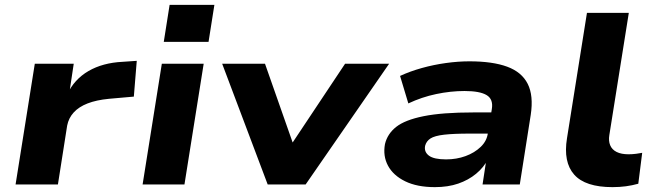

<svg xmlns="http://www.w3.org/2000/svg" viewBox="-20 -758 2692 789"><path d="M44 0 123 -496H283L264 -370H256Q285 -432 343.5 -466Q402 -500 484 -504L542 -508L530 -361L428 -352Q376 -347 340 -333Q304 -319 283 -296Q262 -273 256 -242L218 0Z M653 -586 677 -738H861L837 -586ZM566 0 645 -496H817L738 0Z M1080 0 893 -496H1069L1194 -140H1161L1398 -496H1579L1236 0Z M1767 11Q1694 11 1645 -13Q1596 -37 1574.5 -77Q1553 -117 1562 -166Q1572 -208 1608 -236.5Q1644 -265 1720.5 -280.5Q1797 -296 1925 -296H2022L2009 -209H1911Q1844 -209 1805 -204.5Q1766 -200 1749 -189Q1732 -178 1727 -159Q1722 -134 1742.5 -118.5Q1763 -103 1813 -103Q1856 -103 1893 -116.5Q1930 -130 1955.5 -154.5Q1981 -179 1985 -212L2001 -309Q2008 -350 1980 -367Q1952 -384 1889 -384Q1832 -384 1772.5 -371.5Q1713 -359 1658 -333L1624 -446Q1665 -465 1713.5 -478.5Q1762 -492 1812.5 -499Q1863 -506 1909 -506Q2004 -506 2064 -484Q2124 -462 2148.5 -413.5Q2173 -365 2161 -286L2116 0H1963L1979 -105H1986Q1968 -70 1936.5 -44Q1905 -18 1863 -3.5Q1821 11 1767 11Z M2497 11Q2385 11 2339.5 -40.5Q2294 -92 2310 -190L2392 -705H2564L2484 -203Q2480 -179 2487.5 -161Q2495 -143 2514 -133.5Q2533 -124 2563 -124Q2578 -124 2594 -126Q2610 -128 2619 -130L2603 -3Q2578 4 2552 7.5Q2526 11 2497 11Z"/></svg>

Font: Nunito Sans 10pt Expanded ExtraBold
Style: Italic
Weight: 800
Width: 7
Italic angle: -9°
Designer: Vernon Adams
Foundry: Vernon Adams
Version: Version 3.101;gftools[0.9.27]